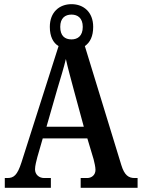

<svg xmlns="http://www.w3.org/2000/svg" viewBox="-20 -901 680 921"><path d="M3 0H224V-47H192C168 -47 148 -63 148 -89C148 -106 155 -131 159 -147L185 -237H399L429 -137C433 -121 438 -100 438 -86C438 -61 419 -47 398 -47H367V0H640V-47H626C597 -47 577 -60 562 -109L387 -680C412 -697 427 -727 427 -772C427 -843 381 -881 323 -881C265 -881 219 -843 219 -772C219 -726 235 -695 261 -680L83 -122C63 -60 46 -47 15 -47H3ZM323 -712C291 -712 269 -729 269 -772C269 -815 293 -831 323 -831C352 -831 377 -815 377 -772C377 -728 352 -712 323 -712ZM203 -293 255 -474C269 -521 287 -579 296 -618C305 -576 321 -519 335 -466L382 -293Z"/></svg>

Font: Noto Serif Ethiopic Condensed SemiBold
Style: Regular
Weight: 600
Width: 3
Designer: Monotype Design Team
Foundry: Monotype Imaging Inc.
Version: Version 2.102